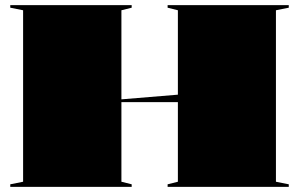

<svg xmlns="http://www.w3.org/2000/svg" viewBox="-20 -728 1165 748"><path d="M1105 -708V-698L1055 -688V-20L1105 -10V0H633V-10L673 -20V-688L633 -698V-708ZM493 -708V-698L453 -688V-20L493 -10V0H20V-10L70 -20V-688L20 -698V-708ZM683 -360V-330H441V-340Z"/></svg>

Font: Kalnia SemiExpanded
Style: Bold
Weight: 700
Width: 6
Designer: Frida Medrano
Foundry: Frida Medrano
Version: Version 1.105